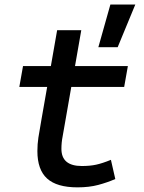

<svg xmlns="http://www.w3.org/2000/svg" viewBox="-20 -805 626 835"><path d="M316.9 9.8Q227.1 9.8 184.8 -28.6Q142.6 -66.9 142.6 -147.9Q142.6 -178.2 147 -207Q151.4 -235.8 160.6 -287.1L185.1 -426.8H64L80.1 -517.6H201.2L228.5 -673.8H333.5L306.2 -517.6H536.1L520 -426.8H290L265.6 -287.1Q257.3 -238.3 252.4 -211.9Q247.1 -185.5 247.1 -157.7Q247.1 -83 335.9 -83Q371.6 -83 398.4 -88.9Q425.3 -94.7 462.4 -109.9L481.4 -26.4Q446.3 -11.2 407 -0.7Q367.7 9.8 316.9 9.8ZM407.7 -599.6 460 -785.2H568.4L491.7 -599.6Z"/></svg>

Font: CaskaydiaCove NFP
Style: Italic
Weight: 400
Italic angle: -10°
Designer: Aaron Bell
Foundry: Saja Typeworks
Version: Version 2111.001; VTT 6.35;Nerd Fonts 3.1.1